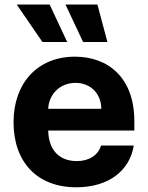

<svg xmlns="http://www.w3.org/2000/svg" viewBox="-20 -797 638 828"><path d="M308.9 10.7C449.9 10.7 540.1 -62.5 556.8 -169.4H415.8C402.7 -126.8 363.6 -102.3 311.4 -102.3C235.4 -102.3 189.6 -150.2 187.9 -234H559.3V-275.6C559.3 -460.9 447.1 -552.6 302.9 -552.6C142.4 -552.6 38.4 -438.6 38.4 -270.2C38.4 -97.3 141 10.7 308.9 10.7ZM52.2 -777.3 163 -615.8H269.9L194.2 -777.3ZM187.9 -327.8C190.7 -390.3 238.3 -439.6 305.4 -439.6C371.1 -439.6 416.5 -392.8 416.9 -327.8ZM262.4 -777.3 338.4 -615.8H443.2L400.2 -777.3Z"/></svg>

Font: Magic Ui Pro
Style: Bold
Weight: 700
Designer: Stefan Endress, Andreas Faust
Version: Version 1.000;FEAKit 1.0